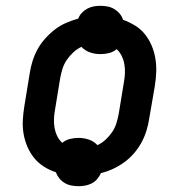

<svg xmlns="http://www.w3.org/2000/svg" viewBox="-20 -595 640 660"><path d="M250 45Q237 45 224.5 42.5Q212 40 201.5 33.5Q191 27 183.5 17.5Q176 8 172 -3Q150 -10 130.5 -22.5Q111 -35 97 -52.5Q83 -70 74 -91Q65 -112 61 -135.5Q57 -159 58.5 -183.5Q60 -208 64 -232L82 -342Q85 -363 91.5 -384Q98 -405 108.5 -424.5Q119 -444 134.5 -461.5Q150 -479 168 -493Q186 -507 206.5 -516Q227 -525 249 -531Q253 -542 261.5 -551Q270 -560 280.5 -565.5Q291 -571 302.5 -573Q314 -575 325 -575Q338 -575 350.5 -572.5Q363 -570 373.5 -563.5Q384 -557 391.5 -548Q399 -539 403 -527Q425 -519 444.5 -507Q464 -495 478 -477.5Q492 -460 501 -439Q510 -418 514 -394.5Q518 -371 517 -346.5Q516 -322 512 -298L493 -188Q490 -167 483.5 -146Q477 -125 466.5 -105.5Q456 -86 441 -68.5Q426 -51 407.5 -37.5Q389 -24 368.5 -14.5Q348 -5 327 0Q322 11 314 20.5Q306 30 295 35.5Q284 41 272.5 43Q261 45 250 45ZM315 -96Q330 -103 343 -115Q356 -127 365.5 -141Q375 -155 380 -171Q385 -187 388 -203L406 -313Q409 -329 409.5 -344.5Q410 -360 407.5 -374.5Q405 -389 398.5 -402.5Q392 -416 381 -426Q369 -416 354.5 -412.5Q340 -409 325 -409Q306 -409 289 -415Q272 -421 260 -434Q245 -427 232 -415Q219 -403 209.5 -389Q200 -375 195 -359Q190 -343 187 -327L169 -217Q166 -201 165.5 -185.5Q165 -170 167.5 -155.5Q170 -141 176.5 -127.5Q183 -114 194 -104Q206 -114 221 -117.5Q236 -121 250 -121Q269 -121 286 -115Q303 -109 315 -96Z"/></svg>

Font: Iosevka Curly Slab SmBdEx
Style: Italic
Weight: 600
Width: 7
Italic angle: -9°
Monospace: yes
Designer: Belleve Invis
Foundry: Belleve Invis
Version: Version 11.1.0; ttfautohint (v1.8.3)